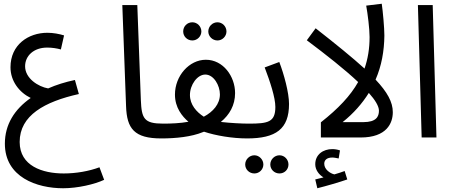

<svg xmlns="http://www.w3.org/2000/svg" viewBox="-20 -734 2415 1025"><path d="M317 271C394 271 485 250 536 226L511 159C455 180 386 192 320 192C207 192 85 152 85 24C85 -118 218 -191 401 -232L380 -307C328 -296 280 -281 237 -262C185 -271 114 -315 114 -380C114 -436 160 -480 232 -480C257 -480 284 -476 305 -470L322 -545C296 -553 264 -559 233 -559C131 -559 36 -495 36 -375C36 -300 84 -240 144 -211C57 -150 6 -69 6 33C6 212 177 271 317 271Z M841 5C874 5 891 -15 891 -37C891 -58 879 -74 851 -74C749 -74 736 -101 732 -199L713 -707H633L653 -167C657 -47 697 5 841 5Z M1141 -518C1167 -518 1189 -540 1189 -566C1189 -593 1167 -615 1141 -615C1114 -615 1092 -593 1092 -566C1092 -540 1114 -518 1141 -518ZM1007 -518C1033 -518 1055 -540 1055 -566C1055 -593 1033 -615 1007 -615C979 -615 958 -593 958 -566C958 -540 979 -518 1007 -518ZM841 5C917 5 1001 -3 1064 -29C1066 -30 1068 -30 1069 -31C1131 -10 1221 5 1299 5C1332 5 1349 -15 1349 -37C1349 -58 1337 -74 1309 -74C1271 -74 1211 -77 1159 -83C1205 -121 1235 -172 1235 -237C1235 -327 1171 -415 1079 -415C990 -415 914 -329 914 -229C914 -160 952 -113 986 -84C943 -76 895 -74 851 -74ZM994 -227C994 -281 1033 -336 1076 -336C1121 -336 1154 -278 1154 -230C1154 -178 1117 -137 1068 -111C1029 -136 994 -175 994 -227Z M1299 5C1453 5 1523 -45 1523 -179C1523 -239 1496 -338 1471 -403L1393 -374C1422 -298 1450 -213 1450 -163C1450 -82 1411 -74 1309 -74ZM1472 192C1499 192 1520 171 1520 144C1520 118 1499 95 1472 95C1445 95 1423 118 1423 144C1423 171 1445 192 1472 192ZM1338 192C1364 192 1386 171 1386 144C1386 118 1364 95 1338 95C1311 95 1289 118 1289 144C1289 171 1311 192 1338 192Z M1953 -536C1953 -475 1944 -420 1926 -368C1861 -427 1775 -497 1665 -583L1618 -519C1722 -441 1821 -363 1892 -296C1851 -223 1786 -154 1693 -81V0H1905C2045 0 2077 -77 2077 -135C2077 -189 2048 -242 1985 -309C2017 -382 2031 -461 2032 -544C2032 -585 2024 -673 2018 -714L1935 -704C1943 -660 1953 -580 1953 -536ZM1809 -82C1868 -129 1914 -182 1949 -238C1983 -200 2003 -167 2003 -143C2003 -111 1988 -82 1920 -82ZM1674 271C1722 259 1791 239 1834 224L1820 179C1804 185 1786 191 1765 197C1743 192 1711 171 1711 140C1711 120 1726 107 1754 107C1766 107 1776 110 1788 112L1795 69C1781 64 1766 62 1754 62C1706 62 1663 90 1663 143C1663 173 1683 199 1707 213C1694 216 1681 219 1663 224Z M2231 0H2310L2290 -707H2211Z"/></svg>

Font: Noto Sans Arabic UI SmCn
Style: Regular
Weight: 400
Width: 4
Designer: Monotype Design Team, Nadine Chahine and Nizar Qandah
Foundry: Monotype Imaging Inc.
Version: Version 2.010